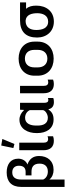

<svg xmlns="http://www.w3.org/2000/svg" viewBox="1013 -1900 1076 3142"><g transform="rotate(-90 1551.0 -329.0)"><path d="M63 189.5H184.1V-59.1C221.7 -10.7 281.7 9.8 342.8 9.8C487.8 9.8 569.3 -88.4 569.3 -228.5C569.3 -328.6 515.6 -388.7 429.7 -418C486.8 -438 525.4 -497.6 525.4 -568.4C525.4 -698.7 426.3 -757.8 300.8 -757.8C152.3 -757.8 63 -680.7 63 -518.1ZM314.9 -84C249 -84 202.6 -116.7 184.1 -160.2V-521.5C184.1 -604.5 214.4 -666.5 300.8 -666.5C373 -666.5 409.7 -622.1 409.7 -557.1C409.7 -478.5 369.6 -447.8 309.6 -447.8H252V-351.6H311C390.1 -351.6 444.3 -318.8 444.3 -218.8C444.3 -138.7 402.3 -84 314.9 -84Z M817.9 14.2C842.8 14.2 872.1 10.3 892.6 1.5V-88.9C877.9 -84 863.3 -79.6 847.2 -79.6C801.8 -79.6 787.1 -109.9 787.1 -156.7V-551.8H663.6V-154.3C663.6 -44.4 718.8 14.2 817.9 14.2ZM765.6 -630.9 848.1 -828.6 740.7 -846.7 699.2 -648.4Z M1166 9.8C1240.7 9.8 1290 -14.6 1328.6 -72.8H1334.5C1347.7 -8.8 1394.5 15.1 1451.2 15.1C1468.8 15.1 1503.4 13.2 1518.6 3.9V-83.5C1508.3 -79.1 1498 -76.2 1487.3 -76.2C1449.2 -76.2 1439.9 -103 1439.9 -141.1V-539.1H1326.2L1323.7 -478H1314.9C1280.3 -518.6 1222.2 -548.8 1164.1 -548.8C1009.3 -548.8 944.3 -407.2 944.3 -271.5V-256.3C944.3 -117.7 1008.8 9.8 1166 9.8ZM1195.3 -84C1098.6 -84 1067.4 -160.2 1067.4 -249V-278.3C1067.4 -367.7 1098.1 -456.5 1194.3 -456.5C1254.9 -456.5 1300.3 -423.3 1319.3 -379.9V-160.6C1310.1 -119.1 1245.6 -84 1195.3 -84Z M1747.1 14.2C1771.5 14.2 1799.8 10.3 1819.8 1.5V-86.9C1805.7 -82 1791.5 -77.6 1775.4 -77.6C1731.4 -77.6 1716.8 -107.4 1716.8 -153.3V-539.1H1596.2V-150.9C1596.2 -43.5 1650.4 14.2 1747.1 14.2Z M2163.1 11.2C2324.7 11.2 2440.9 -85.9 2440.9 -250V-303.2C2440.9 -466.8 2324.7 -562.5 2163.1 -562.5C2001 -562.5 1883.3 -466.8 1883.3 -303.2V-250C1883.3 -85.9 2001 11.2 2163.1 11.2ZM2163.1 -91.8C2081.5 -91.8 2019 -142.6 2019 -250V-303.2C2019 -410.2 2081.5 -459.5 2163.1 -459.5C2244.1 -459.5 2306.2 -409.7 2306.2 -303.2V-250C2306.2 -143.1 2244.1 -91.8 2163.1 -91.8Z M2768.6 14.6C2937.5 14.6 3029.8 -110.8 3029.8 -270.5C3029.8 -340.3 3018.6 -395 2977.5 -440.4H3083V-539.1H2789.6C2601.6 -539.1 2507.8 -442.9 2507.8 -259.8C2507.8 -103 2608.9 14.6 2768.6 14.6ZM2768.6 -79.1C2656.7 -79.1 2631.3 -182.1 2631.3 -273.9C2631.3 -375 2674.3 -448.2 2781.7 -448.2C2884.8 -441.4 2905.8 -340.8 2905.8 -256.8C2905.8 -168.5 2871.1 -79.1 2768.6 -79.1Z"/></g></svg>

Font: Winston SemiBold
Style: Regular
Weight: 600
Designer: Vernon Adams, Kim Jin-seong, David Berlow, Cristiano Sobral
Foundry: The Winston Project Authors
Version: Version 3.004